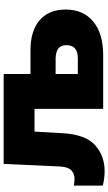

<svg xmlns="http://www.w3.org/2000/svg" viewBox="208 -790 590 1046"><g transform="rotate(-90 503.0 -267.0)"><path d="M433 -374H309L300 -216Q292 -94 234 -43Q176 8 94 8Q55 8 15 -2V-160Q32 -156 50 -156Q82 -156 99.5 -175Q117 -194 119 -236L133 -542H623V-396H752Q858 -396 916 -346Q974 -296 974 -204Q974 -108 908.5 -54Q843 0 727 0H433ZM780 -200Q780 -230 762 -244Q744 -258 708 -259H623V-138H708Q780 -138 780 -200Z"/></g></svg>

Font: Chess Sans ExtraBold
Style: Regular
Weight: 800
Designer: Wolf Bōese
Foundry: Wolf Bōese
Version: Version 7.223